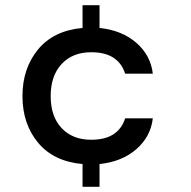

<svg xmlns="http://www.w3.org/2000/svg" viewBox="-20 -627 730 735"><path d="M459 -174H565Q557 -104 502 -56Q447 -8 361 1V88H296V1Q185 -9 125.5 -81Q66 -153 66 -259Q66 -365 125.5 -437.5Q185 -510 296 -520V-607H361V-520Q447 -511 502 -463Q557 -415 565 -345H459Q447 -384 415 -405.5Q383 -427 329 -427Q258 -427 216 -382Q174 -337 174 -259Q174 -181 216 -136.5Q258 -92 329 -92Q383 -92 415 -113.5Q447 -135 459 -174Z"/></svg>

Font: Poppins-Tabular Medium
Style: Regular
Weight: 500
Designer: Ninad Kale (Devanagari), Jonny Pinhorn (Latin)
Foundry: Indian Type Foundry
Version: Version 4.004